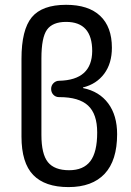

<svg xmlns="http://www.w3.org/2000/svg" viewBox="-20 -760 540 790"><path d="M150.4 -519.5V-205.1Q150.4 -126 177.2 -92.8Q204.1 -59.6 264.6 -59.6Q323.2 -59.6 351.6 -96.7Q379.9 -133.8 379.9 -214.8Q379.9 -291 342.3 -325.7Q304.7 -360.4 224.6 -360.4H222.7Q209 -360.4 199.7 -370.1Q190.4 -379.9 190.4 -394Q190.4 -408.2 200.2 -418Q210 -427.7 223.6 -427.7Q358.4 -430.7 359.4 -549.8Q359.4 -669.9 252 -669.9Q196.3 -669.9 173.3 -637.7Q150.4 -605.5 150.4 -519.5ZM261.7 9.8Q165 9.8 116.7 -40Q68.4 -89.8 68.4 -198.2V-517.6Q68.4 -637.7 110.8 -689Q153.3 -740.2 252 -740.2Q343.8 -740.2 392.1 -694.8Q440.4 -649.4 440.4 -563.5Q440.4 -499 408.7 -456.5Q377 -414.1 322.3 -400.4Q321.3 -400.4 321.3 -398.4Q321.3 -397.5 322.3 -397.5Q388.7 -383.8 425.3 -334.5Q461.9 -285.2 461.9 -208Q461.9 -99.6 410.6 -44.9Q359.4 9.8 261.7 9.8Z"/></svg>

Font: Rounded Mgen+ 2m regular
Style: Regular
Weight: 400
Designer: [Source Han Sans]
Ryoko NISHIZUKA  (kana & ideographs); Paul D. Hunt (Latin, Greek & Cyrillic); Wenlong ZHANG  (bopomofo
Version: Version 1.059.20150602